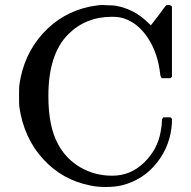

<svg xmlns="http://www.w3.org/2000/svg" viewBox="-20 -725 762 766"><path d="M660 -257 666 -251V-236Q661 -146 607 -77Q553 -8 468 14Q439 21 403 21Q366 21 340 15Q228 -7 151.5 -91Q75 -175 57 -299Q56 -308 56 -342Q56 -375 57 -385Q74 -507 151 -591.5Q228 -676 340 -699Q372 -705 391 -705Q393 -705 399 -704.5Q405 -704 408 -704Q432 -704 442 -702Q515 -689 569 -636L582 -624L612 -663Q639 -700 643 -704Q644 -704 647 -704.5Q650 -705 653 -705Q660 -705 666 -699V-419L660 -413H626Q620 -419 619 -430Q610 -512 571 -572Q532 -632 476 -651Q457 -658 426 -658Q322 -658 252 -588Q173 -509 173 -342Q173 -221 211 -151Q242 -92 299.5 -58Q357 -24 428 -24Q501 -24 555 -76.5Q609 -129 621 -200Q626 -225 626 -244Q626 -251 632 -257Z"/></svg>

Font: MathJax_Main
Style: Regular
Weight: 400
Version: Version 1.1